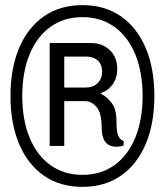

<svg xmlns="http://www.w3.org/2000/svg" viewBox="-20 -718 644 750"><path d="M583 -343Q583 -235 549 -155Q515 -75 452 -31.5Q389 12 302 12Q215 12 152 -31.5Q89 -75 55 -155Q21 -235 21 -343Q21 -451 55 -531Q89 -611 152 -654.5Q215 -698 302 -698Q389 -698 452 -654.5Q515 -611 549 -531Q583 -451 583 -343ZM67 -343Q67 -250 95.5 -180.5Q124 -111 177 -73Q230 -35 302 -35Q374 -35 427 -73Q480 -111 508.5 -180.5Q537 -250 537 -343Q537 -436 508.5 -505.5Q480 -575 427 -613Q374 -651 302 -651Q230 -651 177 -613Q124 -575 95.5 -505.5Q67 -436 67 -343ZM438 -449Q438 -414 420.5 -389Q403 -364 375 -355V-351Q394 -343 414.5 -318Q435 -293 435 -244Q435 -204 441.5 -188.5Q448 -173 463 -167V-150Q451 -145 434 -145Q377 -145 377 -221Q377 -276 357.5 -299.5Q338 -323 312 -323H231V-148H174V-550H335Q380 -550 409 -522Q438 -494 438 -449ZM231 -376H314Q344 -376 361.5 -393.5Q379 -411 379 -438Q379 -466 362 -481.5Q345 -497 317 -497H231Z"/></svg>

Font: Archivo Narrow
Style: Regular
Weight: 400
Designer: Hector Gatti
Foundry: Omnibus-Type
Version: Version 1.003